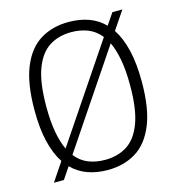

<svg xmlns="http://www.w3.org/2000/svg" viewBox="-111 -845 874 950"><g transform="rotate(-15 325.5 -370.0)"><path d="M101.5 0.5H50.5L114 -94Q83.5 -140 67 -208Q50.5 -276 50.5 -370Q50.5 -506.5 84.8 -590Q119 -673.5 181 -711.2Q243 -749 325.5 -749Q381 -749 427.2 -732.8Q473.5 -716.5 508.5 -681L548.5 -740H599.5L536.5 -646.5Q567 -601 583.5 -532.5Q600 -464 600 -370Q600 -233.5 565.8 -150Q531.5 -66.5 469.8 -28.8Q408 9 325.5 9Q270 9 223.5 -7.5Q177 -24 142 -59.5ZM111.5 -372.5Q111.5 -297 121.5 -241.8Q131.5 -186.5 150 -148L476 -632Q448 -667 409.8 -682Q371.5 -697 325.5 -697Q261 -697 213 -666.8Q165 -636.5 138.2 -565.8Q111.5 -495 111.5 -372.5ZM325.5 -43Q390 -43 438 -73.2Q486 -103.5 512.8 -174.5Q539.5 -245.5 539.5 -367.5Q539.5 -443.5 529.2 -499Q519 -554.5 500.5 -593L174.5 -108.5Q202.5 -73 240.8 -58Q279 -43 325.5 -43Z"/></g></svg>

Font: Encode Sans SmCnd Lt
Style: Regular
Weight: 300
Width: 4
Designer: Multiple Designers
Foundry: Impallari Type
Version: Version 3.002; ttfautohint (v1.8.3) -l 8 -r 50 -G 200 -x 14 